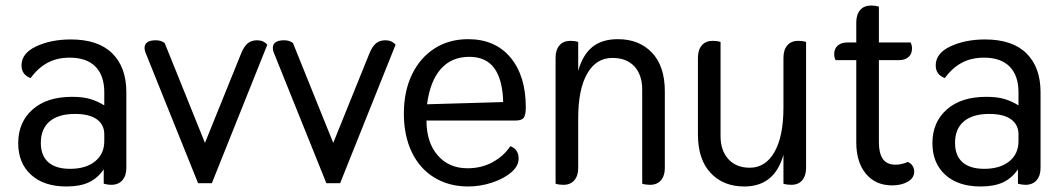

<svg xmlns="http://www.w3.org/2000/svg" viewBox="-20 -664 3852 696"><path d="M46 -145Q46 -221 98 -267Q150 -313 241 -313Q281 -313 307.5 -305Q334 -297 358 -282V-330Q358 -390 326 -422.5Q294 -455 233 -455Q187 -455 152.5 -436.5Q118 -418 91 -381Q58 -393 58 -427Q58 -471 111.5 -496Q165 -521 237 -521Q336 -521 387 -470.5Q438 -420 438 -330V-55Q438 -27 423.5 -10.5Q409 6 383 6Q371 6 356 2V-50Q334 -18 302 -3Q270 12 221 12Q139 12 92.5 -30.5Q46 -73 46 -145ZM358 -152V-177Q358 -212 331 -231.5Q304 -251 252 -251Q192 -251 160 -224Q128 -197 128 -146Q128 -100 155 -76Q182 -52 234 -52Q291 -52 324.5 -79Q358 -106 358 -152Z M508 -472Q504 -481 504 -490Q504 -518 545 -518Q564 -518 577 -508L723 -146L854 -470Q864 -495 877.5 -506.5Q891 -518 912 -518Q935 -518 949 -502L748 0H698Z M973 -472Q969 -481 969 -490Q969 -518 1010 -518Q1029 -518 1042 -508L1188 -146L1319 -470Q1329 -495 1342.5 -506.5Q1356 -518 1377 -518Q1400 -518 1414 -502L1213 0H1163Z M1444 -252Q1444 -333 1473.5 -394Q1503 -455 1555.5 -488.5Q1608 -522 1677 -522Q1775 -522 1830.5 -455.5Q1886 -389 1886 -275Q1886 -247 1878.5 -237Q1871 -227 1848 -227H1526Q1526 -148 1566.5 -101Q1607 -54 1675 -54Q1725 -54 1765.5 -76Q1806 -98 1830 -134Q1860 -123 1860 -89Q1860 -62 1833 -39Q1806 -16 1763.5 -2Q1721 12 1677 12Q1608 12 1555 -20Q1502 -52 1473 -112Q1444 -172 1444 -252ZM1804 -294Q1802 -375 1772 -416.5Q1742 -458 1681 -458Q1617 -458 1578 -414Q1539 -370 1528 -286Z M1994 2V-455Q1994 -483 2008 -499.5Q2022 -516 2048 -516Q2063 -516 2076 -512V-407Q2092 -465 2127 -493.5Q2162 -522 2220 -522Q2297 -522 2343.5 -473Q2390 -424 2390 -333V-55Q2390 -27 2376 -10.5Q2362 6 2336 6Q2321 6 2308 2V-339Q2308 -393 2279.5 -423.5Q2251 -454 2200 -454Q2141 -454 2108.5 -397Q2076 -340 2076 -236V-55Q2076 -27 2062 -10.5Q2048 6 2022 6Q2007 6 1994 2Z M2510 -177V-455Q2510 -483 2524 -499.5Q2538 -516 2564 -516Q2579 -516 2592 -512V-171Q2592 -118 2620.5 -87Q2649 -56 2698 -56Q2755 -56 2787.5 -113Q2820 -170 2820 -274V-455Q2820 -483 2834 -499.5Q2848 -516 2874 -516Q2889 -516 2902 -512V-55Q2902 -27 2888 -10.5Q2874 6 2848 6Q2833 6 2820 2V-103Q2788 12 2678 12Q2602 12 2556 -37Q2510 -86 2510 -177Z M3294 -42Q3294 -19 3271 -5.5Q3248 8 3214 8Q3154 8 3119 -34Q3084 -76 3084 -148V-446H3009Q3004 -456 3004 -468Q3004 -488 3017 -499Q3030 -510 3051 -510H3084V-583Q3084 -611 3098 -627.5Q3112 -644 3138 -644Q3153 -644 3166 -640V-510H3281Q3286 -500 3286 -488Q3286 -468 3273 -457Q3260 -446 3239 -446H3166V-148Q3166 -108 3180.5 -87.5Q3195 -67 3226 -67Q3248 -67 3271 -77Q3282 -72 3288 -63Q3294 -54 3294 -42Z M3360 -145Q3360 -221 3412 -267Q3464 -313 3555 -313Q3595 -313 3621.5 -305Q3648 -297 3672 -282V-330Q3672 -390 3640 -422.5Q3608 -455 3547 -455Q3501 -455 3466.5 -436.5Q3432 -418 3405 -381Q3372 -393 3372 -427Q3372 -471 3425.5 -496Q3479 -521 3551 -521Q3650 -521 3701 -470.5Q3752 -420 3752 -330V-55Q3752 -27 3737.5 -10.5Q3723 6 3697 6Q3685 6 3670 2V-50Q3648 -18 3616 -3Q3584 12 3535 12Q3453 12 3406.5 -30.5Q3360 -73 3360 -145ZM3672 -152V-177Q3672 -212 3645 -231.5Q3618 -251 3566 -251Q3506 -251 3474 -224Q3442 -197 3442 -146Q3442 -100 3469 -76Q3496 -52 3548 -52Q3605 -52 3638.5 -79Q3672 -106 3672 -152Z"/></svg>

Font: Thasadith
Style: Bold
Weight: 700
Designer: Cadson Demak Co.,Ltd.
Foundry: Cadson Demak Co.,Ltd.
Version: Version 1.000; ttfautohint (v1.6)